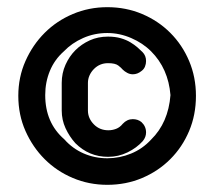

<svg xmlns="http://www.w3.org/2000/svg" viewBox="-20 -581 599 535"><path d="M279 -561Q331 -561 376 -542Q421 -523 454.5 -489.5Q488 -456 507 -411Q526 -366 526 -314Q526 -261 507 -216Q488 -171 454.5 -137.5Q421 -104 376 -85Q331 -66 279 -66Q228 -66 183 -85Q138 -104 104.5 -137.5Q71 -171 51 -216Q31 -261 31 -314Q31 -366 51 -411Q71 -456 104.5 -489.5Q138 -523 183 -542Q228 -561 279 -561ZM279 -489Q243 -489 211.5 -475Q180 -461 158 -438Q132 -415 119 -383.5Q106 -352 106 -316Q106 -239 159 -193Q182 -167 213 -153.5Q244 -140 279 -140Q313 -140 345 -153Q377 -166 401 -192Q449 -239 455 -316Q449 -390 401 -438Q378 -461 345.5 -475Q313 -489 279 -489ZM322 -236Q334 -249 350 -249Q364 -249 374 -241Q387 -229 387 -212Q387 -199 378 -188Q361 -169 335.5 -156.5Q310 -144 281 -144Q228 -144 190 -182Q173 -201 162.5 -224Q152 -247 152 -273V-350Q152 -377 162.5 -400.5Q173 -424 190 -441Q207 -458 230 -468.5Q253 -479 281 -479Q301 -479 316.5 -474.5Q332 -470 343.5 -463Q355 -456 363 -449Q371 -442 377 -436Q387 -426 387 -411Q387 -403 384 -395.5Q381 -388 374 -383Q363 -374 350 -374Q342 -374 334.5 -378Q327 -382 322 -387Q318 -392 309.5 -398.5Q301 -405 281 -405Q258 -405 242 -389Q234 -381 229.5 -371Q225 -361 225 -350V-273Q225 -251 242 -234Q258 -218 282 -218Q293 -218 303.5 -222Q314 -226 322 -236Z"/></svg>

Font: VDS
Style: Bold
Weight: 700
Designer: artmaker
Foundry: artmaker
Version: Version 1.000 2009 initial release